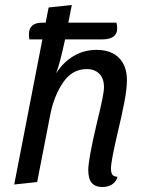

<svg xmlns="http://www.w3.org/2000/svg" viewBox="-20 -730 576 770"><path d="M451 -21Q446 -1 429.5 9.5Q413 20 390 20Q363 20 348.5 4Q334 -12 334 -48Q334 -91 369 -239Q397 -351 397 -380Q397 -416 378 -434.5Q359 -453 328 -453Q270 -453 233.5 -400Q197 -347 182 -272L129 0L37 10L150 -572H98Q96 -579 96 -595Q98 -639 149 -639H163L175 -700L268 -710L254 -639H447Q450 -629 450 -616Q450 -572 389 -572H241Q220 -474 205 -436Q234 -481 275.5 -505.5Q317 -530 367 -530Q426 -530 457.5 -497.5Q489 -465 489 -409Q489 -374 479 -321.5Q469 -269 451 -194Q425 -83 425 -54Q425 -39 430 -30.5Q435 -22 451 -21Z"/></svg>

Font: Sansita Light Italic
Style: Regular
Weight: 300
Italic angle: -11°
Designer: Pablo Cosgaya
Foundry: Omnibus-Type
Version: Version 1.006